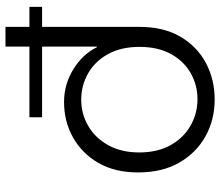

<svg xmlns="http://www.w3.org/2000/svg" viewBox="-70 -700 783 682"><g transform="rotate(-90 321.0 -358.5)"><path d="M309 13Q237 13 178.5 -19.5Q120 -52 85 -112.5Q50 -173 50 -259Q50 -341 83.5 -399.5Q117 -458 174 -490Q231 -522 300 -522Q363 -522 416.5 -489Q470 -456 495 -405H497V-600H246V-645H497V-730H567V-645H638V-600H567V-254Q567 -168 532 -108.5Q497 -49 438.5 -18Q380 13 309 13ZM310 -48Q360 -48 402.5 -72Q445 -96 470.5 -142Q496 -188 496 -254Q496 -319 470.5 -365.5Q445 -412 402 -436.5Q359 -461 308 -461Q258 -461 215 -436Q172 -411 146.5 -364.5Q121 -318 121 -255Q121 -190 147 -143.5Q173 -97 216.5 -72.5Q260 -48 310 -48Z"/></g></svg>

Font: MuseoModerno Light
Style: Regular
Weight: 300
Designer: Pablo Cosgaya, Héctor Gatti, Marcela Romero, and the Authors of The MuseoModerno Project.
Foundry: Omnibus-Type Team
Version: Version 1.001